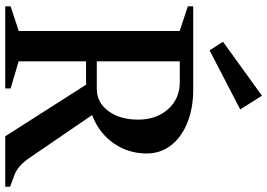

<svg xmlns="http://www.w3.org/2000/svg" viewBox="-160 -836 996 715"><g transform="rotate(90 337.5 -478.0)"><path d="M3 0V-20L109 -55L95 -35V-665L109 -645L3 -680V-700H313Q383 -700 437 -678Q491 -656 521 -617Q551 -578 551 -527Q551 -478 531.5 -436Q512 -394 477 -364Q442 -334 395 -319L398 -338L567 -91Q582 -69 598 -54.5Q614 -40 635 -33L675 -18V0H487L286 -315L310 -301H191L208 -317V-35L194 -54L309 -20V0ZM208 -326 193 -341H311Q361 -341 393 -384Q425 -427 425 -495Q425 -563 386 -606.5Q347 -650 285 -650H193L208 -665ZM167 -761 135 -811 336 -956 387 -875Z"/></g></svg>

Font: Wittgenstein Medium
Style: Regular
Weight: 500
Designer: Jörg Drees
Foundry: Jörg Drees
Version: Version 1.500